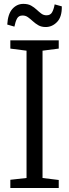

<svg xmlns="http://www.w3.org/2000/svg" viewBox="-20 -946 348 966"><path d="M113.5 -50.5V-691L32 -701.5V-743H275.5V-701.5L194 -691V-50.5L275.5 -40.5V0H32V-41.5ZM210 -810Q188.5 -810 173.2 -818.8Q158 -827.5 145.5 -839Q133 -850.5 121 -859.2Q109 -868 93.5 -868Q74 -868 65.8 -852.8Q57.5 -837.5 52.5 -812L16.5 -822.5Q19.5 -875.5 42.2 -901Q65 -926.5 97.5 -926.5Q121 -926.5 136.5 -917.8Q152 -909 164 -897.8Q176 -886.5 187.5 -877.8Q199 -869 214 -869Q233.5 -869 242 -884Q250.5 -899 255 -924L291 -914Q292 -861 267.2 -835.5Q242.5 -810 210 -810Z"/></svg>

Font: Merriweather 24pt SemiCondensed Light
Style: Regular
Weight: 300
Width: 4
Designer: Eben Sorkin
Foundry: Eben Sorkin
Version: Version 2.100